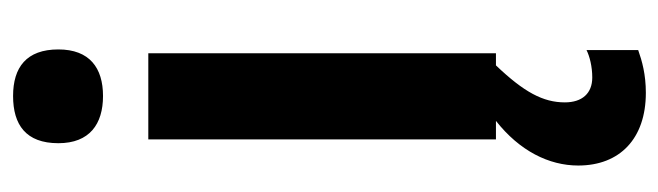

<svg xmlns="http://www.w3.org/2000/svg" viewBox="-386 -412 1032 301"><g transform="rotate(-90 130.5 -261.0)"><path d="M131 -757C86 -757 57 -737 57 -686C57 -637 87 -616 131 -616C175 -616 204 -637 204 -686C204 -736 176 -757 131 -757ZM203 223V142C193 147 177 151 160 151C135 151 121 135 121 108C121 74 137 44 179 0H198V-545H63V0H92C45 37 22 83 22 129C22 194 64 235 136 235C165 235 186 229 203 223Z"/></g></svg>

Font: Noto Sans Display SemiCondensed
Style: Bold
Weight: 700
Width: 4
Designer: Monotype Design Team
Foundry: Monotype Imaging Inc.
Version: Version 1.900